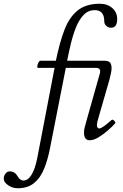

<svg xmlns="http://www.w3.org/2000/svg" viewBox="-160 -735 656 1024"><path d="M-66 269Q-93 269 -116.5 253Q-140 237 -140 218Q-140 202 -130.5 190.5Q-121 179 -109 179Q-81 179 -67 204Q-53 228 -35 228Q-21 228 -7.5 216.5Q6 205 19 175.5Q32 146 42 91L131 -373H42Q38 -373 39 -382.5Q40 -392 45 -401.5Q50 -411 55 -411H138Q158 -509 184 -576.5Q210 -644 254.5 -679.5Q299 -715 372 -715Q413 -715 439 -692Q465 -669 465 -634Q465 -587 432 -587Q419 -587 407.5 -596.5Q396 -606 396 -622Q396 -681 345 -681Q311 -681 287 -656.5Q263 -632 246.5 -592Q230 -552 218.5 -504.5Q207 -457 198 -411H364Q369 -411 367 -401.5Q365 -392 360.5 -382.5Q356 -373 351 -373H191L107 54Q95 116 75.5 164.5Q56 213 22 241Q-12 269 -66 269ZM318 13Q288 13 288 -28Q288 -39 290.5 -51Q293 -63 301 -90L369 -331Q377 -354 372.5 -363.5Q368 -373 351 -373H301Q297 -373 298 -382.5Q299 -392 304 -401.5Q309 -411 314 -411H397Q419 -411 427 -401Q435 -391 435 -371Q435 -352 424 -311L368 -117Q361 -94 359 -84.5Q357 -75 357 -69Q357 -50 369 -50Q378 -50 394 -61.5Q410 -73 435 -95Q440 -100 449 -91Q458 -82 454 -77Q440 -61 416 -40Q392 -19 366 -3Q340 13 318 13Z"/></svg>

Font: Junicode
Style: Italic
Weight: 400
Italic angle: -11°
Designer: Peter S. Baker
Version: Version 2.100; ttfautohint (v1.8.4)